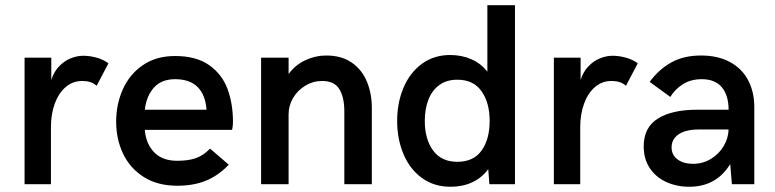

<svg xmlns="http://www.w3.org/2000/svg" viewBox="-20 -710 2988 740"><path d="M74.7 -487.8H177.7V-401.9Q187.5 -433.1 207.5 -454.1Q227.5 -475.1 252.2 -485.1Q276.9 -495.1 301.3 -495.1Q325.7 -495.1 352.3 -487.8Q378.9 -480.5 397.9 -465.8L352.5 -379.4Q341.3 -389.2 327.9 -393.6Q314.5 -397.9 296.4 -397.9Q260.3 -397.9 232.9 -374.3Q205.6 -350.6 190.9 -310.1Q176.3 -269.5 176.3 -220.2V0H74.7Z M427.7 -241.2Q427.7 -308.1 453.4 -365.7Q479 -423.3 530.3 -458.7Q581.5 -494.1 654.8 -494.1Q736.3 -494.1 786.1 -459Q835.9 -423.8 856.9 -367.2Q877.9 -310.5 877.9 -240.7Q877.9 -230 876.5 -220.9Q875 -211.9 874.5 -209.5H538.1Q542.5 -155.8 574.2 -123Q606 -90.3 662.6 -90.3Q705.6 -90.3 734.6 -100.3Q763.7 -110.4 789.6 -137.2L861.8 -75.2Q820.3 -32.2 772.7 -13.2Q725.1 5.9 663.6 5.9Q587.4 5.9 534.2 -27.8Q481 -61.5 454.3 -117.7Q427.7 -173.8 427.7 -241.2ZM775.9 -287.1Q772 -343.8 741.9 -374.3Q711.9 -404.8 654.8 -404.8Q602.5 -404.8 573.5 -372.6Q544.4 -340.3 538.1 -287.1Z M986.3 -487.8H1092.3V-424.8Q1118.2 -460 1157 -478Q1195.8 -496.1 1236.8 -496.1Q1296.9 -496.1 1336.4 -468.3Q1376 -440.4 1394.5 -394.5Q1413.1 -348.6 1413.1 -293.9V0H1307.1V-281.7Q1307.1 -334.5 1288.1 -366.2Q1269 -397.9 1221.2 -397.9Q1187 -397.9 1157.2 -380.1Q1127.4 -362.3 1109.9 -332.8Q1092.3 -303.2 1092.3 -270V0H986.3Z M1964.8 -689.9V0H1866.2L1861.8 -58.1Q1836.9 -24.4 1799.8 -7.3Q1762.7 9.8 1716.8 9.8Q1652.3 9.8 1605.7 -24.4Q1559.1 -58.6 1534.9 -116.5Q1510.7 -174.3 1510.7 -244.1Q1510.7 -313.5 1534.9 -371.3Q1559.1 -429.2 1605.5 -463.6Q1651.9 -498 1715.3 -498Q1759.3 -498 1796.6 -481.7Q1834 -465.3 1858.4 -433.6V-689.9ZM1867.2 -244.1Q1867.2 -314 1835.9 -358.4Q1804.7 -402.8 1742.7 -402.8Q1700.7 -402.8 1672.6 -381.8Q1644.5 -360.8 1630.9 -325Q1617.2 -289.1 1617.2 -244.1Q1617.2 -174.3 1648.9 -130.4Q1680.7 -86.4 1742.7 -86.4Q1805.2 -86.4 1836.2 -129.9Q1867.2 -173.3 1867.2 -244.1Z M2114.7 -487.8H2217.8V-401.9Q2227.5 -433.1 2247.6 -454.1Q2267.6 -475.1 2292.2 -485.1Q2316.9 -495.1 2341.3 -495.1Q2365.7 -495.1 2392.3 -487.8Q2418.9 -480.5 2438 -465.8L2392.6 -379.4Q2381.3 -389.2 2367.9 -393.6Q2354.5 -397.9 2336.4 -397.9Q2300.3 -397.9 2272.9 -374.3Q2245.6 -350.6 2231 -310.1Q2216.3 -269.5 2216.3 -220.2V0H2114.7Z M2460.9 -145.5Q2460.9 -219.2 2515.9 -253.2Q2570.8 -287.1 2666 -287.1H2788.1Q2788.1 -342.3 2762.2 -373.5Q2736.3 -404.8 2684.6 -404.8Q2642.6 -404.8 2612.1 -385.5Q2581.5 -366.2 2563.5 -336.4L2483.9 -394.5Q2520.5 -443.8 2568.4 -470Q2616.2 -496.1 2681.6 -496.1Q2746.1 -496.1 2792.5 -471.4Q2838.9 -446.8 2863 -401.6Q2887.2 -356.4 2887.2 -296.9V0H2800.8L2794.4 -77.6Q2740.7 9.8 2636.7 9.8Q2587.4 9.8 2547.4 -8.8Q2507.3 -27.3 2484.1 -62.5Q2460.9 -97.7 2460.9 -145.5ZM2788.1 -210.9H2672.9Q2623 -210.9 2595.7 -192.4Q2568.4 -173.8 2568.4 -142.1Q2568.4 -112.8 2591.3 -95.7Q2614.3 -78.6 2650.9 -78.6Q2688.5 -78.6 2719.7 -97.4Q2751 -116.2 2769 -146.7Q2787.1 -177.2 2788.1 -210.9Z"/></svg>

Font: Acari Sans SemiBold
Style: Regular
Weight: 600
Designer: Alfredo Marco Pradil and Stefan Peev
Foundry: Hanken Design Co.
Version: Version 1.045;January 11, 2019;FontCreator 11.5.0.2425 64-bi